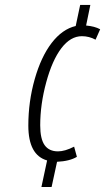

<svg xmlns="http://www.w3.org/2000/svg" viewBox="-20 -744 424 774"><path d="M94.2 -237.8Q94.2 -334.5 119.9 -424.8Q145.5 -515.1 188.2 -570.8Q231 -626.5 285.2 -639.2L303.2 -724.1H344.2L327.1 -641.1Q361.3 -638.2 383.8 -626L365.2 -584Q339.4 -598.1 310.1 -598.1Q264.2 -598.1 227.3 -549.6Q190.4 -501 166.3 -412.1Q142.1 -323.2 142.1 -238.8Q142.1 -184.1 159.9 -158.9Q177.7 -133.8 213.9 -133.8Q241.7 -133.8 278.8 -152.8L290 -111.8Q260.7 -94.2 210 -91.8L188 9.8H147L169.9 -97.2Q94.2 -118.7 94.2 -237.8Z"/></svg>

Font: Open Sans Hebrew Condensed Light
Style: Italic
Weight: 300
Width: 3
Italic angle: -12°
Foundry: Ascender Corporation, Yanek Iontef
Version: Version 2.001;PS 002.001;hotconv 1.0.70;makeotf.lib2.5.58329